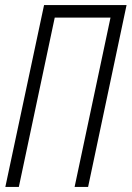

<svg xmlns="http://www.w3.org/2000/svg" viewBox="-20 -734 517 754"><path d="M1 0 153 -714H477L326 0H273L414 -665H195L54 0Z"/></svg>

Font: Noto Sans ExtraCondensed Light
Style: Italic
Weight: 300
Width: 2
Italic angle: -12°
Designer: Monotype Design Team
Foundry: Monotype Imaging Inc.
Version: Version 2.013; ttfautohint (v1.8.4.7-5d5b)